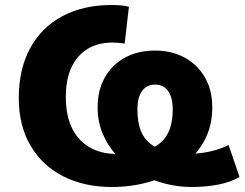

<svg xmlns="http://www.w3.org/2000/svg" viewBox="-20 -736 977 767"><path d="M427 11Q317 11 233 -31.5Q149 -74 102 -154Q55 -234 55 -345Q55 -460 100.5 -543.5Q146 -627 229.5 -671.5Q313 -716 426 -716Q445 -716 463 -714.5Q481 -713 495 -709L478 -562Q465 -564 453 -565Q441 -566 429 -566Q372 -566 330.5 -541Q289 -516 266 -468Q243 -420 243 -349Q243 -273 268.5 -222.5Q294 -172 339.5 -146.5Q385 -121 446 -121Q522 -121 571.5 -138Q621 -155 645.5 -194.5Q670 -234 670 -299Q670 -347 651.5 -372.5Q633 -398 599 -398Q566 -398 547.5 -372.5Q529 -347 529 -299Q529 -233 552 -194.5Q575 -156 623 -139Q671 -122 744 -122Q768 -122 793.5 -126Q819 -130 844.5 -137.5Q870 -145 893 -157L937 -29Q901 -8 851.5 1.5Q802 11 745 11Q690 11 635.5 -3.5Q581 -18 533.5 -45.5Q486 -73 449 -112Q412 -151 391 -200Q370 -249 370 -307Q370 -376 399 -427Q428 -478 479.5 -506Q531 -534 599 -534Q666 -534 717.5 -506Q769 -478 798.5 -427Q828 -376 828 -307Q828 -233 796.5 -174.5Q765 -116 709.5 -74.5Q654 -33 581.5 -11Q509 11 427 11Z"/></svg>

Font: Nunito Sans 9pt Black
Style: Regular
Weight: 900
Version: Version 3.101;gftools[0.9.27]